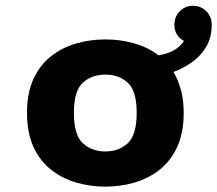

<svg xmlns="http://www.w3.org/2000/svg" viewBox="-20 -652 772 682"><path d="M354.5 11Q301.5 11 251.8 -3.2Q202 -17.5 162.2 -48.5Q122.5 -79.5 99.2 -129.5Q76 -179.5 76 -251Q76 -322.5 99.2 -372.2Q122.5 -422 162 -452.8Q201.5 -483.5 251.2 -497.8Q301 -512 354.5 -512Q406 -512 455 -498.5Q504 -485 543 -455.5Q572 -460 595.5 -472.2Q619 -484.5 633.5 -506.5Q599.5 -525 599.5 -564.5Q599.5 -592.5 618.5 -612Q637.5 -631.5 665.5 -631.5Q693.5 -631.5 712.8 -612.2Q732 -593 732 -564.5Q732 -519 712.5 -486Q693 -453 662 -431Q631 -409 596 -396.5Q613 -368.5 622.8 -332.2Q632.5 -296 632.5 -251Q632.5 -179.5 609.2 -129.5Q586 -79.5 546.2 -48.5Q506.5 -17.5 456.8 -3.2Q407 11 354.5 11ZM354.5 -114Q402 -114 433.8 -143.2Q465.5 -172.5 465.5 -251Q465.5 -329.5 433.8 -358.2Q402 -387 354.5 -387Q306 -387 274.2 -358.2Q242.5 -329.5 242.5 -251Q242.5 -172 274.5 -143Q306.5 -114 354.5 -114Z"/></svg>

Font: League Mono
Style: Bold
Weight: 700
Width: 6
Designer: Tyler Finck
Foundry: The League of Moveable Type / Tyler Finck
Version: Version 2.300;RELEASE